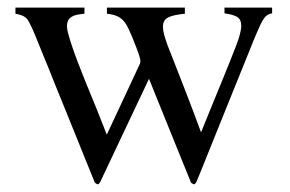

<svg xmlns="http://www.w3.org/2000/svg" viewBox="-20 -474 762 504"><path d="M465.3 -438Q450.7 -436.5 439.9 -434.3Q429.2 -432.1 421.9 -428.5Q414.6 -424.8 411.1 -418.7Q407.7 -412.6 407.7 -403.3Q407.7 -395 411.1 -382.3Q414.6 -369.6 419.4 -356.4Q441.4 -299.8 464.4 -241.2Q487.3 -182.6 507.8 -126.5Q511.2 -135.3 519.5 -155.5Q527.8 -175.8 538.3 -201.7Q548.8 -227.5 560.3 -255.4Q571.8 -283.2 581.5 -307.6Q591.3 -332 598.1 -349.6Q605 -367.2 606.4 -372.1Q613.3 -395.5 613.3 -405.8Q613.3 -423.3 602.3 -429.7Q591.3 -436 569.3 -439V-454.1H694.3V-439Q688 -438 683.1 -435.3Q678.2 -432.6 673.6 -426.5Q668.9 -420.4 664.1 -410.2Q659.2 -399.9 652.3 -383.8Q650.9 -380.9 643.8 -363.3Q636.7 -345.7 626 -319.1Q615.2 -292.5 601.8 -259.3Q588.4 -226.1 574.5 -191.7Q560.5 -157.2 547.1 -123.8Q533.7 -90.3 522.9 -63.7Q512.2 -37.1 505.1 -19.5Q498 -2 496.6 1Q493.2 9.8 488.3 9.8Q481.4 6.3 481 4.4Q454.1 -62.5 426 -131.3Q397.9 -200.2 371.1 -267.1Q338.9 -199.2 307.1 -131.8Q275.4 -64.5 243.2 3.4Q239.7 9.8 235.8 9.8Q229.5 6.8 228.5 4.4Q227.5 1.5 220.7 -14.9Q213.9 -31.2 203.9 -56.2Q193.8 -81.1 181.4 -112.1Q168.9 -143.1 155.8 -175.3Q142.6 -207.5 130.1 -238.5Q117.7 -269.5 107.7 -294.4Q97.7 -319.3 90.8 -335.7Q84 -352.1 83 -355Q60.1 -413.1 51.3 -423.8Q43.5 -434.1 20.5 -438V-454.1H201.7V-438Q190.9 -437 182.4 -435.3Q173.8 -433.6 168 -429.9Q162.1 -426.3 158.9 -420.2Q155.8 -414.1 155.8 -404.3Q155.8 -392.6 168.7 -354Q181.6 -315.4 205.1 -257.8Q218.8 -224.6 233.2 -189.2Q247.6 -153.8 260.3 -120.6Q282.2 -167.5 304 -213.9Q325.7 -260.3 347.7 -307.6Q347.7 -309.1 348.1 -310.5Q348.6 -312 348.6 -313.5Q348.6 -317.9 345.5 -327.9Q342.3 -337.9 337.6 -350.1Q333 -362.3 327.6 -375.2Q322.3 -388.2 317.9 -397.5Q308.6 -418 295.7 -427Q282.7 -436 260.7 -438V-454.1H465.3Z"/></svg>

Font: Dima Niloofar
Style: Regular
Weight: 400
Designer: R.Balvardi
Foundry: Dima Software Group
Version: Version 3.00;November 13, 2018;FontCreator 11.5.0.2427 64-bi